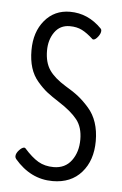

<svg xmlns="http://www.w3.org/2000/svg" viewBox="-43 -531 360 568"><g transform="rotate(5 137.0 -246.5)"><path d="M251.5 -123Q251.5 -65.4 220.2 -29.8Q189 5.9 134.3 5.9Q68.8 5.9 21.5 -49.8Q18.6 -53.7 18.6 -57.6Q18.6 -66.4 27.3 -75.9Q36.1 -85.4 42.5 -85.4Q44.4 -85.4 45.9 -84Q68.4 -58.6 87.9 -47.1Q107.4 -35.6 133.8 -35.6Q168 -35.6 186.8 -61Q205.6 -86.4 205.6 -123.5Q205.6 -160.2 187.7 -182.6Q169.9 -205.1 133.3 -228.5Q110.4 -243.2 96.7 -253.9Q83 -264.6 67.9 -282.2Q52.7 -299.8 45.7 -322.5Q38.6 -345.2 38.6 -374.5Q38.6 -428.7 67.4 -463.1Q96.2 -497.6 142.6 -497.6Q196.3 -497.6 236.8 -456.1Q239.3 -453.6 239.3 -449.7Q239.3 -441.4 231.7 -431.6Q224.1 -421.9 218.3 -421.9Q216.3 -421.9 215.3 -422.9Q197.3 -439.5 181.9 -447.3Q166.5 -455.1 145.5 -455.1Q116.7 -455.1 100.6 -432.4Q84.5 -409.7 84.5 -377.4Q84.5 -342.3 99.6 -320.1Q114.7 -297.9 148.4 -277.3Q172.4 -263.2 187.7 -251Q203.1 -238.8 219.2 -220.5Q235.4 -202.1 243.4 -177.7Q251.5 -153.3 251.5 -123Z"/></g></svg>

Font: BenchNine Light
Style: Regular
Weight: 300
Version: Version 1 ; ttfautohint (v0.92.18-e454-dirty) -l 8 -r 50 -G 